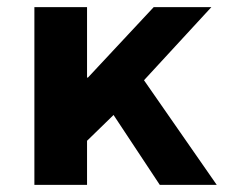

<svg xmlns="http://www.w3.org/2000/svg" viewBox="-20 -516 640 536"><path d="M76 0V-496H223V-299L226 -300L409 -496H570L382 -292L585 0H426L297 -195L223 -123V0Z"/></svg>

Font: Source Code Pro
Style: Bold
Weight: 700
Monospace: yes
Designer: Paul D. Hunt, Teo Tuominen
Foundry: Adobe Systems Incorporated
Version: Version 2.030;PS 1.000;hotconv 16.6.51;makeotf.lib2.5.65220